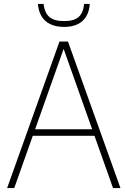

<svg xmlns="http://www.w3.org/2000/svg" viewBox="-20 -950 644 970"><path d="M16 0 280.5 -740H323.5L588.5 0H551L295.5 -720H307.5L52 0ZM132.5 -264 142.5 -297H461.5L471.5 -264ZM303.5 -814Q263 -814 234.5 -827.8Q206 -841.5 190.2 -867.2Q174.5 -893 171.5 -930H200Q205.5 -885.5 229.2 -864.5Q253 -843.5 303.5 -843.5Q354.5 -843.5 377.8 -864.5Q401 -885.5 405 -930H433.5Q431 -892.5 415.5 -866.8Q400 -841 372 -827.5Q344 -814 303.5 -814Z"/></svg>

Font: Encode Sans SC SemiCondensed Thin
Style: Regular
Weight: 250
Width: 4
Designer: Multiple Designers
Foundry: Impallari Type
Version: Version 3.002